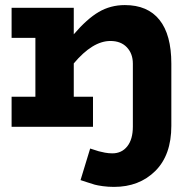

<svg xmlns="http://www.w3.org/2000/svg" viewBox="-20 -502 773 760"><path d="M474.1 -481.9Q564.5 -481.9 611.3 -423.3Q658.2 -364.7 658.2 -250V-3.9Q658.2 111.8 594.7 174.8Q531.2 237.8 431.2 237.8Q408.2 237.8 387 234.9Q365.7 231.9 355.2 229Q344.7 226.1 325 219.5Q305.2 212.9 298.8 210.9L336.9 85.9Q360.4 93.8 370.6 96.7Q380.9 99.6 395.5 102.3Q410.2 105 424.8 105Q461.9 105 483.9 77.1Q505.9 49.3 505.9 -1V-250Q505.9 -289.6 482.2 -314.7Q458.5 -339.8 417 -339.8Q346.7 -339.8 272 -251V-119.1H348.1V0H25.9V-119.1H120.1V-352.1H25.9V-471.2H272V-366.2Q324.2 -427.2 370.8 -454.6Q417.5 -481.9 474.1 -481.9Z"/></svg>

Font: BioRhyme ExtraBold
Style: Regular
Weight: 800
Designer: Aoife Mooney
Foundry: Aoife Mooney Type
Version: Version 1.500;PS 001.500;hotconv 1.0.88;makeotf.lib2.5.64775